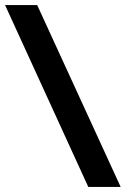

<svg xmlns="http://www.w3.org/2000/svg" viewBox="-46 -609 497 759"><path d="M-26 -589H101L431 130H303Z"/></svg>

Font: Podkova ExtraBold
Style: Regular
Weight: 800
Designer: Ilya Yudin
Foundry: Cyreal (www.cyreal.org)
Version: Version 2.103